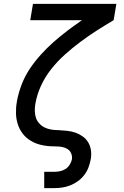

<svg xmlns="http://www.w3.org/2000/svg" viewBox="-20 -755 640 990"><path d="M208 215V131H258Q273 131 288.5 128Q304 125 317.5 116.5Q331 108 339.5 94Q348 80 351 66Q353 50 347 36Q341 22 329 14Q317 6 301.5 3Q286 0 270.5 0Q255 0 239 -1Q223 -2 208 -4.5Q193 -7 178 -11.5Q163 -16 150.5 -22.5Q138 -29 125.5 -38Q113 -47 103.5 -58Q94 -69 86.5 -81.5Q79 -94 74 -108Q69 -122 66 -137Q63 -152 62.5 -167.5Q62 -183 63 -198.5Q64 -214 67 -230V-232Q75 -275 91 -317.5Q107 -360 132.5 -398.5Q158 -437 189.5 -472Q221 -507 256 -538Q291 -569 328 -597Q365 -625 403 -651H136L150 -735H580L566 -651Q522 -625 479 -597.5Q436 -570 394.5 -539Q353 -508 314.5 -473.5Q276 -439 244 -398.5Q212 -358 191 -312Q170 -266 162 -218Q159 -200 159.5 -181.5Q160 -163 165.5 -147Q171 -131 183 -118Q195 -105 210.5 -97.5Q226 -90 244 -87Q262 -84 280 -84H281Q303 -83 326 -80.5Q349 -78 369 -71Q389 -64 406.5 -51.5Q424 -39 435 -20.5Q446 -2 449 20.5Q452 43 448 66Q444 87 436.5 107.5Q429 128 415 146.5Q401 165 382.5 178.5Q364 192 343 200.5Q322 209 300.5 212Q279 215 258 215Z"/></svg>

Font: Iosevka Aile Medium
Style: Italic
Weight: 500
Italic angle: -9°
Designer: Belleve Invis
Foundry: Belleve Invis
Version: Version 31.1.0; ttfautohint (v1.8.4)